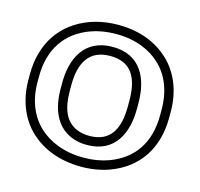

<svg xmlns="http://www.w3.org/2000/svg" viewBox="-111 -866 1066 1022"><g transform="rotate(15 422.0 -355.5)"><path d="M757 -339C757 -184 685 -85 559 -38C518 -23 472 -15 421 -15C310 -15 228 -53 175 -102C118 -155 81 -236 81 -339V-371C81 -525 155 -627 281 -673C322 -688 369 -696 420 -696C531 -696 611 -659 664 -609C721 -556 757 -475 757 -371ZM807 -339V-371C807 -487 766 -581 698 -645C635 -704 543 -746 420 -746C364 -746 311 -737 264 -720C119 -667 31 -544 31 -371V-339C31 -224 73 -128 141 -65C204 -7 298 35 421 35C477 35 529 26 576 9C722 -45 807 -166 807 -339ZM421 -85C577 -85 629 -209 629 -339V-372C629 -504 576 -625 420 -625C264 -625 209 -503 209 -372V-339C209 -235 241 -141 332 -102C359 -90 389 -85 421 -85ZM421 -135C394 -135 371 -140 351 -148C286 -176 259 -242 259 -339V-372C259 -492 302 -575 420 -575C539 -575 579 -493 579 -372V-339C579 -219 539 -135 421 -135Z"/></g></svg>

Font: Asimov
Style: XWidOu
Weight: 500
Designer: Google
Version: Version 2.000980; 2014